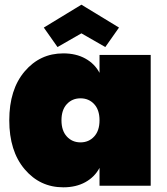

<svg xmlns="http://www.w3.org/2000/svg" viewBox="-20 -801 720 828"><path d="M252.9 -570.8Q308.1 -570.8 348.4 -548.3Q388.7 -525.9 409.2 -486.8V-564H629.9V0H409.2V-77.1Q388.7 -38.1 348.4 -15.6Q308.1 6.8 252.9 6.8Q152.3 6.8 86.2 -71.3Q20 -149.4 20 -282.2Q20 -415 86.2 -492.9Q152.3 -570.8 252.9 -570.8ZM386 -212.2Q409.2 -237.3 409.2 -282.2Q409.2 -327.1 386 -352.1Q362.8 -377 327.1 -377Q291.5 -377 268.3 -352.1Q245.1 -327.1 245.1 -282.2Q245.1 -237.3 268.3 -212.2Q291.5 -187 327.1 -187Q362.8 -187 386 -212.2ZM331.1 -780.8 493.2 -682.1 434.1 -598.1 331.1 -657.2 228 -598.1 168.9 -682.1Z"/></svg>

Font: SVN-Poppins Black
Style: Regular
Weight: 900
Designer: Ninad Kale (Devanagari), Jonny Pinhorn (Latin)
Foundry: Indian Type Foundry
Version: Version 3.002 2017